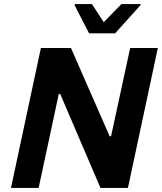

<svg xmlns="http://www.w3.org/2000/svg" viewBox="-20 -924 796 944"><path d="M34 0 181 -688H329L519 -254H526L620 -688H756L609 0H474L276 -462H269L170 0ZM418 -760 347 -898 348 -904H432L490 -815L577 -904H672L670 -898L546 -760Z"/></svg>

Font: Saira SemiBold
Style: Italic
Weight: 600
Italic angle: -12°
Designer: Hector Gatti with collaboration of the Omnibus-Type team
Foundry: Omnibus-Type
Version: Version 1.100; ttfautohint (v1.8.3)